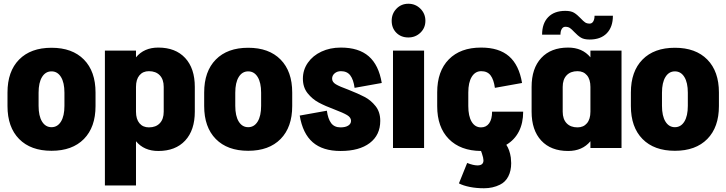

<svg xmlns="http://www.w3.org/2000/svg" viewBox="-20 -790 3878 1025"><path d="M490 -224Q490 -111 428 -48Q366 15 255 15Q144 15 82 -48Q20 -111 20 -224V-296Q20 -409 82 -472Q144 -535 255 -535Q366 -535 428 -472Q490 -409 490 -296ZM324 -295Q324 -349 305.5 -379Q287 -409 255 -409Q223 -409 204.5 -379Q186 -349 186 -295V-225Q186 -171 204.5 -141Q223 -111 255 -111Q287 -111 305.5 -141Q324 -171 324 -225Z M1020 -326V-194Q1020 -95 968.5 -39.5Q917 16 825 16Q749 16 706 -36V200H540V-520H706V-484Q749 -536 825 -536Q917 -536 968.5 -480.5Q1020 -425 1020 -326ZM854 -194V-326Q854 -366 833 -388Q812 -410 775 -410Q743 -410 724.5 -388Q706 -366 706 -326V-194Q706 -154 724.5 -132Q743 -110 775 -110Q812 -110 833 -132Q854 -154 854 -194Z M1540 -224Q1540 -111 1478 -48Q1416 15 1305 15Q1194 15 1132 -48Q1070 -111 1070 -224V-296Q1070 -409 1132 -472Q1194 -535 1305 -535Q1416 -535 1478 -472Q1540 -409 1540 -296ZM1374 -295Q1374 -349 1355.5 -379Q1337 -409 1305 -409Q1273 -409 1254.5 -379Q1236 -349 1236 -295V-225Q1236 -171 1254.5 -141Q1273 -111 1305 -111Q1337 -111 1355.5 -141Q1374 -171 1374 -225Z M1840 -311Q1893 -290 1926.5 -272.5Q1960 -255 1985 -223.5Q2010 -192 2010 -145Q2010 -69 1954 -26.5Q1898 16 1799 16H1798Q1703 16 1649.5 -30.5Q1596 -77 1580 -173L1725 -199Q1731 -155 1748 -132.5Q1765 -110 1798 -110Q1824 -110 1839 -119.5Q1854 -129 1854 -145Q1854 -163 1833 -175.5Q1812 -188 1767 -205Q1716 -224 1681.5 -242.5Q1647 -261 1622 -292.5Q1597 -324 1597 -370Q1597 -417 1623.5 -455Q1650 -493 1696 -514.5Q1742 -536 1799 -536H1800Q1895 -536 1948.5 -489.5Q2002 -443 2018 -347L1873 -321Q1867 -365 1850 -387.5Q1833 -410 1800 -410Q1780 -410 1766.5 -398.5Q1753 -387 1753 -370Q1753 -352 1773 -340Q1793 -328 1840 -311Z M2244 0H2078V-520H2244ZM2071 -679Q2071 -717 2096.5 -743.5Q2122 -770 2160 -770Q2198 -770 2224.5 -743.5Q2251 -717 2251 -679Q2251 -641 2224.5 -615.5Q2198 -590 2160 -590Q2121 -590 2096 -615Q2071 -640 2071 -679Z M2773 -194Q2773 -133 2750 -88Q2727 -43 2683 -17Q2701 10 2707 51Q2709 71 2709 81Q2709 122 2693.5 152Q2678 182 2649 196Q2611 215 2564 215Q2523 215 2488 208Q2453 201 2430 189L2474 80Q2507 93 2529 93Q2561 93 2561 66Q2561 63 2559 51Q2552 25 2548 16Q2438 15 2376 -48Q2314 -111 2314 -223V-297Q2314 -410 2376 -473Q2438 -536 2548 -536H2549Q2644 -536 2697.5 -489.5Q2751 -443 2767 -347L2622 -321Q2616 -365 2599 -387.5Q2582 -410 2549 -410Q2517 -410 2498.5 -380Q2480 -350 2480 -296V-224Q2480 -170 2498 -140Q2516 -110 2548 -110Q2576 -110 2591.5 -132Q2607 -154 2607 -194Z M3132 -520H3298V0H3132V-36Q3089 16 3013 16Q2921 16 2869.5 -39.5Q2818 -95 2818 -194V-326Q2818 -425 2869.5 -480.5Q2921 -536 3013 -536Q3089 -536 3132 -484ZM3132 -194V-326Q3132 -366 3113.5 -388Q3095 -410 3063 -410Q3026 -410 3005 -388Q2984 -366 2984 -326V-194Q2984 -154 3005 -132Q3026 -110 3063 -110Q3095 -110 3113.5 -132Q3132 -154 3132 -194ZM3252 -706Q3252 -646 3219.5 -612.5Q3187 -579 3128 -579Q3098 -579 3081.5 -589Q3065 -599 3046 -619Q3032 -634 3022.5 -640.5Q3013 -647 2998 -647Q2986 -647 2979 -635.5Q2972 -624 2972 -605H2874Q2874 -665 2906.5 -698.5Q2939 -732 2998 -732Q3028 -732 3044.5 -722Q3061 -712 3080 -692Q3094 -677 3103.5 -670.5Q3113 -664 3128 -664Q3140 -664 3147 -675.5Q3154 -687 3154 -706Z M3818 -224Q3818 -111 3756 -48Q3694 15 3583 15Q3472 15 3410 -48Q3348 -111 3348 -224V-296Q3348 -409 3410 -472Q3472 -535 3583 -535Q3694 -535 3756 -472Q3818 -409 3818 -296ZM3652 -295Q3652 -349 3633.5 -379Q3615 -409 3583 -409Q3551 -409 3532.5 -379Q3514 -349 3514 -295V-225Q3514 -171 3532.5 -141Q3551 -111 3583 -111Q3615 -111 3633.5 -141Q3652 -171 3652 -225Z"/></svg>

Font: Akshar
Style: Bold
Weight: 700
Designer: Tall Chai
Foundry: Tall Chai
Version: Version 1.000